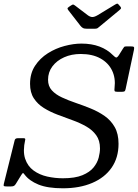

<svg xmlns="http://www.w3.org/2000/svg" viewBox="-47 -1000 743 1035"><path d="M212 -570Q212 -535.5 232.5 -513Q253 -490.5 287 -474.8Q321 -459 361.5 -445.2Q402 -431.5 442.5 -415Q483 -398.5 517 -374.8Q551 -351 571.5 -314.8Q592 -278.5 592 -225Q592 -150 554.8 -96.2Q517.5 -42.5 450 -13.8Q382.5 15 292 15Q210 15 160.2 -5.2Q110.5 -25.5 85.5 -59Q79 -68 76.5 -67.2Q74 -66.5 67 -55.5L38.5 -9Q34.5 -2.5 29.5 1.2Q24.5 5 13 5H-11.5Q-23 5 -25.8 2.8Q-28.5 0.5 -26.5 -8.5L32 -243.5Q34.5 -255 49 -255H80Q91 -255 89 -247Q75 -185 88.5 -144.5Q102 -104 134 -80.8Q166 -57.5 207.8 -48.2Q249.5 -39 292 -39Q357.5 -39 397.2 -55.5Q437 -72 457.5 -97.5Q478 -123 485 -150.5Q492 -178 492 -200Q492 -243 471.5 -271.2Q451 -299.5 417.5 -318.5Q384 -337.5 343.8 -352Q303.5 -366.5 263.2 -381.8Q223 -397 189.5 -417.8Q156 -438.5 135.5 -469.8Q115 -501 115 -548Q115 -604.5 141.8 -645.2Q168.5 -686 210.8 -712.8Q253 -739.5 301.2 -752.2Q349.5 -765 392 -765Q447 -765 489.5 -749Q532 -733 562 -702.5Q573.5 -691 579.2 -690Q585 -689 595 -704.5L615 -736.5Q619.5 -743.5 622.2 -746.8Q625 -750 636.5 -750H655.5Q671.5 -750 674.5 -746.8Q677.5 -743.5 675 -731L630 -519.5Q628 -509.5 623.2 -507.2Q618.5 -505 606 -505H588Q572.5 -505 570.8 -509.5Q569 -514 570.5 -526Q577 -579 557 -620.2Q537 -661.5 494 -685.2Q451 -709 388 -709Q338.5 -709 298.8 -691.2Q259 -673.5 235.5 -642.2Q212 -611 212 -570ZM387 -860.5 322.5 -943.5Q317.5 -950 317 -953.8Q316.5 -957.5 324.5 -963L335 -970Q344.5 -976.5 348 -975.5Q351.5 -974.5 359 -969L426 -918Q439 -908.5 450.5 -908.2Q462 -908 479 -918L574.5 -976Q583.5 -981.5 587 -980Q590.5 -978.5 595.5 -971.5L599.5 -967.5Q605 -961 605.5 -957Q606 -953 597.5 -946L490 -857Q483.5 -851.5 479 -848.2Q474.5 -845 462.5 -845H422.5Q407 -845 399.8 -849.2Q392.5 -853.5 387 -860.5Z"/></svg>

Font: Besley
Style: Italic
Weight: 400
Italic angle: -13°
Designer: Owen Earl
Foundry: indestructible type*
Version: Version 4.000; ttfautohint (v1.8.4.7-5d5b)